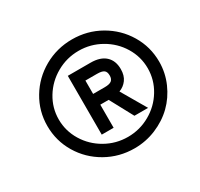

<svg xmlns="http://www.w3.org/2000/svg" viewBox="-154 -909 1174 1128"><g transform="rotate(-30 433.0 -345.5)"><path d="M456.5 23.4Q353.5 23.4 266.1 -26.1Q178.7 -75.7 127.9 -160.6Q77.1 -245.6 77.1 -346.2Q77.1 -446.3 127.9 -531.2Q178.7 -616.2 266.1 -665.8Q353.5 -715.3 456.5 -715.3Q559.6 -715.3 646.7 -665.8Q733.9 -616.2 784.7 -531.2Q835.4 -446.3 835.4 -346.2Q835.4 -271 805.4 -202.6Q775.4 -134.3 724.6 -84.7Q673.8 -35.2 603.8 -5.9Q533.7 23.4 456.5 23.4ZM456.5 -54.2Q537.1 -54.2 606.7 -93.8Q676.3 -133.3 717 -200.7Q757.8 -268.1 757.8 -346.2Q757.8 -424.3 717 -491.5Q676.3 -558.6 606.7 -598.1Q537.1 -637.7 456.5 -637.7Q375.5 -637.7 305.9 -598.1Q236.3 -558.6 195.3 -491.5Q154.3 -424.3 154.3 -346.2Q154.3 -268.1 195.3 -200.7Q236.3 -133.3 305.9 -93.8Q375.5 -54.2 456.5 -54.2ZM328.6 -143.1V-542H482.9Q548.8 -542 583.5 -510Q618.2 -478 618.2 -420.9Q618.2 -377.4 597.9 -349.9Q577.6 -322.3 545.4 -310.5L643.1 -143.1H550.3L465.8 -299.8H409.2V-143.1ZM404.3 -375.5H482.9Q515.6 -375.5 529.3 -386.2Q543 -397 543 -420.9Q543 -445.8 529.8 -456.1Q516.6 -466.3 482.9 -466.3H404.3Z"/></g></svg>

Font: HK Grotesk SemiBold Italic
Style: Regular
Weight: 600
Italic angle: -13°
Designer: Alfredo Marco Pradil and Stefan Peev
Foundry: Hanken Design Co.
Version: Version 1.000;PS 001.000;hotconv 1.0.88;makeotf.lib2.5.64775